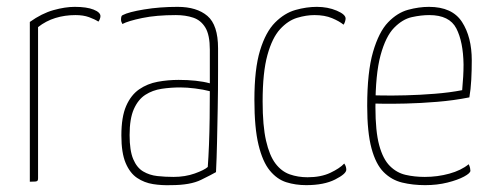

<svg xmlns="http://www.w3.org/2000/svg" viewBox="-20 -530 1434 560"><path d="M67 0V-466Q102 -491 136 -500.5Q170 -510 198 -510Q233 -510 253 -502Q273 -494 273 -483Q273 -479 271 -474Q269 -469 267 -467Q256 -474 239.5 -480Q223 -486 200 -486Q169 -486 141.5 -477.5Q114 -469 91 -451V-10Q91 -5 89.5 -3Q88 -1 83 -0.5Q78 0 67 0Z M479 10Q452 11 426.5 7Q401 3 380 -11Q359 -25 346.5 -54.5Q334 -84 334 -135Q334 -189 348 -221Q362 -253 386 -269.5Q410 -286 440 -291.5Q470 -297 501 -297Q527 -297 550.5 -294.5Q574 -292 592 -287Q592 -287 592 -305.5Q592 -324 592 -347.5Q592 -371 592 -385Q592 -428 579 -449.5Q566 -471 543.5 -478.5Q521 -486 493 -486Q436 -486 395 -477.5Q354 -469 337 -460Q335 -464 334 -466.5Q333 -469 333 -473Q333 -478 334 -481.5Q335 -485 338 -486Q355 -495 400.5 -502.5Q446 -510 498 -510Q554 -510 585 -483.5Q616 -457 616 -389V-323Q616 -266 615 -213.5Q614 -161 613 -114.5Q612 -68 610 -28Q598 -21 566.5 -5.5Q535 10 479 10ZM486 -14Q520 -14 548 -24Q576 -34 586 -43Q588 -70 589.5 -107Q591 -144 591.5 -185Q592 -226 592 -264Q573 -269 549 -272Q525 -275 506 -275Q478 -275 451.5 -271Q425 -267 404 -253.5Q383 -240 370.5 -212Q358 -184 358 -136Q358 -91 368.5 -66Q379 -41 397.5 -30Q416 -19 439 -16.5Q462 -14 486 -14Z M873 10Q842 10 815 1.5Q788 -7 767 -32.5Q746 -58 734 -107.5Q722 -157 722 -239Q722 -329 738.5 -383Q755 -437 782.5 -464.5Q810 -492 842 -501Q874 -510 904 -510Q936 -510 962 -499Q988 -488 988 -476Q988 -473 986.5 -467.5Q985 -462 982 -458Q970 -468 948.5 -477Q927 -486 897 -486Q873 -486 846.5 -478Q820 -470 797 -445Q774 -420 760 -369.5Q746 -319 746 -234Q746 -163 756 -119.5Q766 -76 783.5 -53Q801 -30 825 -21.5Q849 -13 877 -13Q916 -13 943.5 -26Q971 -39 984 -53Q987 -49 988.5 -44.5Q990 -40 990 -35Q990 -23 957.5 -6.5Q925 10 873 10Z M1220 10Q1184 10 1153 2.5Q1122 -5 1099 -28Q1076 -51 1063.5 -97.5Q1051 -144 1051 -221Q1051 -320 1068 -378.5Q1085 -437 1112 -465Q1139 -493 1170.5 -501.5Q1202 -510 1231 -510Q1299 -510 1327.5 -466Q1356 -422 1356 -354Q1356 -325 1354.5 -297Q1353 -269 1349 -246Q1304 -237 1255 -233Q1206 -229 1164 -228Q1122 -227 1096 -227.5Q1070 -228 1070 -228V-252Q1070 -252 1096.5 -251.5Q1123 -251 1163.5 -252Q1204 -253 1248 -256.5Q1292 -260 1328 -267Q1330 -290 1331 -307Q1332 -324 1332 -342Q1331 -408 1311 -447Q1291 -486 1232 -486Q1208 -486 1181 -480Q1154 -474 1129.5 -449Q1105 -424 1090 -369Q1075 -314 1075 -217Q1075 -147 1086 -106.5Q1097 -66 1117 -46Q1137 -26 1163 -20Q1189 -14 1219 -14Q1256 -14 1290.5 -23.5Q1325 -33 1347 -51Q1350 -45 1351 -40Q1352 -35 1352 -32Q1352 -25 1333.5 -15Q1315 -5 1285 2.5Q1255 10 1220 10Z"/></svg>

Font: Yanone Kaffeesatz ExtraLight
Style: Regular
Weight: 200
Designer: Yanone (Cyrillic: Daniel Pouzeot, Huerta Tipografica, and Cyreal)
Foundry: Yanone
Version: Version 2.003